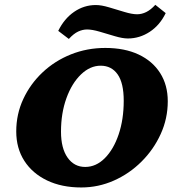

<svg xmlns="http://www.w3.org/2000/svg" viewBox="-20 -785 749 813"><path d="M324.2 8.8Q241.2 8.8 179.2 -21Q117.2 -50.8 83 -104Q48.8 -157.2 48.8 -228.5Q48.8 -301.8 78.6 -365.7Q108.4 -429.7 160.2 -478.5Q211.9 -527.3 280.3 -554.7Q348.6 -582 425.8 -582Q507.8 -582 566.9 -554.2Q626 -526.4 658.2 -475.6Q690.4 -424.8 690.4 -356.4Q690.4 -283.2 660.6 -217.8Q630.9 -152.3 579.6 -101.1Q528.3 -49.8 462.4 -20.5Q396.5 8.8 324.2 8.8ZM340.8 -78.1Q386.7 -78.1 423.8 -115.2Q460.9 -152.3 482.4 -215.8Q503.9 -279.3 503.9 -358.4Q503.9 -433.6 478 -470.2Q452.1 -506.8 406.2 -506.8Q361.3 -506.8 322.8 -469.7Q284.2 -432.6 261.2 -369.1Q238.3 -305.7 238.3 -227.5Q238.3 -157.2 266.1 -117.7Q293.9 -78.1 340.8 -78.1ZM637.7 -764.6 681.6 -729.5Q657.2 -678.7 614.3 -650.4Q571.3 -622.1 521.5 -622.1Q499 -622.1 466.3 -631.8Q433.6 -641.6 401.9 -650.9Q370.1 -660.2 348.6 -660.2Q330.1 -660.2 311 -651.4Q292 -642.6 271.5 -620.1L226.6 -654.3Q252 -706.1 293.9 -734.9Q335.9 -763.7 385.7 -763.7Q409.2 -763.7 441.9 -753.9Q474.6 -744.1 506.8 -734.4Q539.1 -724.6 560.5 -724.6Q580.1 -724.6 599.1 -733.9Q618.2 -743.2 637.7 -764.6Z"/></svg>

Font: Crimson Pro Black
Style: Italic
Weight: 900
Italic angle: -12°
Designer: Jacques Le Bailly
Foundry: Baron von Fonthausen
Version: Version 1.003